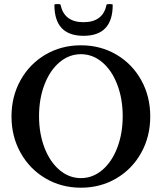

<svg xmlns="http://www.w3.org/2000/svg" viewBox="-20 -895 777 929"><path d="M35.6 -331.5Q35.6 -428.7 79.6 -507.3Q123.5 -585.9 200.2 -630.9Q276.9 -675.8 371.6 -675.8Q466.3 -675.8 543 -630.9Q619.6 -585.9 663.3 -507.3Q707 -428.7 707 -331.5Q707 -234.4 663.3 -155.8Q619.6 -77.1 543 -32Q466.3 13.2 371.6 13.2Q276.9 13.2 200.2 -32Q123.5 -77.1 79.6 -155.8Q35.6 -234.4 35.6 -331.5ZM573.7 -333Q573.7 -417.3 547.3 -486Q521 -554.7 474.8 -593.7Q428.7 -632.8 371.6 -632.8Q314.5 -632.8 268.1 -593.8Q221.7 -554.7 195.3 -486Q168.9 -417.3 168.9 -332.9Q168.9 -248.5 195.4 -179.9Q221.9 -111.3 268.2 -72.2Q314.5 -33.2 371.6 -33.2Q428.7 -33.2 474.8 -72.3Q521 -111.4 547.3 -180Q573.7 -248.7 573.7 -333ZM243.2 -871.6Q243.2 -875.5 258.3 -875.5Q272.9 -875.5 273.4 -871.4Q281.7 -829.5 309.8 -808.5Q337.9 -787.6 384.3 -787.6Q430.8 -787.6 458.8 -808.6Q486.8 -829.6 495.2 -871.4Q496.1 -875.5 510.3 -875.5Q525.4 -875.5 525.4 -871.6Q525.4 -721.7 384.3 -721.7Q243.2 -721.7 243.2 -871.6Z"/></svg>

Font: Junicode Two Beta VF
Style: Regular
Weight: 400
Designer: Peter S. Baker
Foundry: Briery Creek Software
Version: Version 1.031 beta; ttfautohint (v1.8.1.43-b0c9)